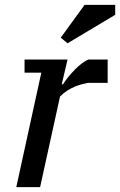

<svg xmlns="http://www.w3.org/2000/svg" viewBox="-20 -770 494 790"><path d="M341 -429H423V-525H343C325.7 -517 307.3 -503.2 288 -483.5C268.7 -463.8 252.3 -443.7 239 -423H234L258 -525H81V-471H150L47 0H145L227 -373C237 -383 247.3 -391.3 258 -398C268.7 -404.7 279 -410 289 -414C299 -418 308.5 -421.2 317.5 -423.5C326.5 -425.8 334.3 -427.7 341 -429ZM328 -750 230 -615 258 -592 454 -709V-750Z"/></svg>

Font: PT Serif Caption
Style: Italic
Weight: 400
Italic angle: -12°
Designer: A.Korolkova, O.Umpeleva, V.Yefimov
Foundry: ParaType Ltd
Version: Version 1.000W OFL